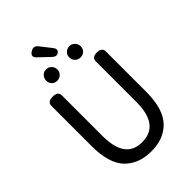

<svg xmlns="http://www.w3.org/2000/svg" viewBox="-309 -1169 1339 1339"><g transform="rotate(-45 360.5 -499.5)"><path d="M363.3 46.9Q362.3 46.9 360.4 46.9Q237.3 46.9 164.1 -28.3Q91.8 -104.5 91.8 -273.4V-671.9Q91.8 -687.5 101.6 -697.3Q114.3 -710 143.6 -710Q172.9 -710 185.5 -697.3Q195.3 -687.5 195.3 -671.9V-270.5Q195.3 -138.7 250 -84Q290 -43.9 359.4 -43.9Q359.4 -43.9 360.4 -43.9Q433.6 -43.9 474.6 -85Q530.3 -140.6 530.3 -270.5V-671.9Q530.3 -688.5 540 -698.2Q551.8 -710 579.6 -710Q607.4 -710 619.1 -697.3Q628.9 -688.5 628.9 -671.9V-273.4Q628.9 -100.6 552.7 -24.4Q481.4 46.9 363.3 46.9ZM206.1 -860.4Q221.7 -877 245.1 -877Q269.5 -877 285.2 -860.4Q300.8 -844.7 300.8 -821.3Q300.8 -796.9 284.2 -781.2Q268.6 -765.6 245.1 -765.6Q220.7 -765.6 205.6 -781.2Q190.4 -796.9 190.4 -820.8Q190.4 -844.7 206.1 -860.4ZM366.2 -894.5Q350.6 -894.5 335 -910.2L255.9 -985.4Q244.1 -998 244.1 -1008.8Q244.1 -1023.4 262.7 -1036.1Q278.3 -1045.9 291 -1045.9Q307.6 -1045.9 320.3 -1030.3Q320.3 -1030.3 385.7 -947.3Q396.5 -933.6 396.5 -922.9Q396.5 -909.2 383.8 -900.4Q375 -894.5 366.2 -894.5ZM435.5 -781.2Q418.9 -796.9 418.9 -821.3Q418.9 -845.7 434.6 -860.4Q450.2 -876 473.6 -877Q499 -877 514.6 -859.4Q530.3 -843.8 530.3 -819.8Q530.3 -795.9 514.6 -780.8Q499 -765.6 475.1 -765.6Q451.2 -765.6 435.5 -781.2Z"/></g></svg>

Font: TaiwanPearl
Style: Regular
Weight: 400
Version: Version 2.102